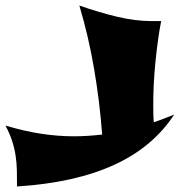

<svg xmlns="http://www.w3.org/2000/svg" viewBox="-36 -631 666 699"><path d="M598.1 -213.9Q560.5 -156.2 506.8 -110.6Q453.1 -64.9 382.1 -32Q311 1 222.2 21Q133.3 41 25.9 47.9Q25.9 17.1 25.4 -10Q24.9 -37.1 21 -63.5Q17.1 -89.8 8.5 -116.7Q0 -143.6 -16.1 -173.8Q52.7 -153.3 114.3 -144Q175.8 -134.8 232.9 -134.8Q258.8 -134.8 284.4 -136.5Q310.1 -138.2 335.9 -141.1Q327.1 -260.3 306.6 -380.1Q286.1 -500 252.9 -610.8Q324.2 -585.9 390.1 -570.1Q456.1 -554.2 517.1 -554.2H550.8Q543.9 -519.5 538.8 -481.4Q533.7 -443.4 529.8 -404.5Q525.9 -365.7 523.9 -327.1Q522 -288.6 522 -252.9Q522 -235.8 522.2 -219.2Q522.5 -202.6 523.9 -186Q542 -191.9 560.8 -199.2Q579.6 -206.5 598.1 -213.9Z"/></svg>

Font: Shojumaru
Style: Regular
Weight: 400
Version: Version 1.001